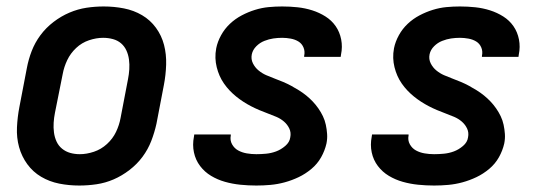

<svg xmlns="http://www.w3.org/2000/svg" viewBox="-20 -562 1690 594"><path d="M225 12Q193 12 163 6Q133 0 107.5 -15Q82 -30 64.5 -54Q47 -78 39 -107Q31 -136 32.5 -168Q34 -200 40 -231L63 -351Q68 -378 78 -404Q88 -430 105 -453Q122 -476 145.5 -494Q169 -512 195 -523Q221 -534 247.5 -538Q274 -542 301 -542Q333 -542 363.5 -536Q394 -530 419.5 -515Q445 -500 462.5 -476Q480 -452 487.5 -423Q495 -394 494 -362Q493 -330 487 -299L464 -179Q458 -152 448 -126Q438 -100 421 -77Q404 -54 380.5 -36Q357 -18 331.5 -7Q306 4 279 8Q252 12 225 12ZM227 -85Q248 -85 270.5 -92.5Q293 -100 311 -116.5Q329 -133 339 -154Q349 -175 353 -197L376 -317Q379 -332 380 -347.5Q381 -363 379 -378Q377 -393 371 -406Q365 -419 354.5 -428Q344 -437 329.5 -441Q315 -445 299 -445Q278 -445 255.5 -437.5Q233 -430 215.5 -413.5Q198 -397 188 -376Q178 -355 174 -333L150 -213Q147 -198 146 -182.5Q145 -167 147 -152Q149 -137 155 -124Q161 -111 172 -102Q183 -93 197 -89Q211 -85 227 -85Z M773 12Q748 12 723.5 9.5Q699 7 676 0.5Q653 -6 633 -18Q613 -30 599 -48.5Q585 -67 580 -90.5Q575 -114 580 -139L581 -146H694V-143Q691 -128 698 -115.5Q705 -103 717 -96.5Q729 -90 743.5 -87.5Q758 -85 773 -85Q788 -85 803.5 -86.5Q819 -88 834 -93.5Q849 -99 862.5 -110.5Q876 -122 878 -137Q881 -152 875 -164.5Q869 -177 858.5 -186Q848 -195 835 -200.5Q822 -206 808.5 -211Q795 -216 782 -221.5Q769 -227 756.5 -233.5Q744 -240 732.5 -247.5Q721 -255 710.5 -263.5Q700 -272 690.5 -282Q681 -292 673 -303.5Q665 -315 659.5 -327.5Q654 -340 650.5 -354Q647 -368 646.5 -382.5Q646 -397 649 -413Q653 -433 664 -453Q675 -473 691.5 -488.5Q708 -504 728 -514.5Q748 -525 769 -531.5Q790 -538 811 -540Q832 -542 853 -542Q877 -542 900.5 -539.5Q924 -537 946 -530Q968 -523 987 -511Q1006 -499 1018.5 -481Q1031 -463 1035.5 -440Q1040 -417 1035 -393L1034 -386H921V-389Q924 -403 919 -415Q914 -427 903.5 -433.5Q893 -440 879.5 -442.5Q866 -445 853 -445Q839 -445 825.5 -443Q812 -441 798 -435.5Q784 -430 773 -419Q762 -408 759 -394Q756 -379 762.5 -366Q769 -353 780 -344Q791 -335 803.5 -329.5Q816 -324 829.5 -319Q843 -314 856 -308.5Q869 -303 881 -296.5Q893 -290 905 -282.5Q917 -275 927.5 -266.5Q938 -258 947.5 -248Q957 -238 965 -226.5Q973 -215 979 -202.5Q985 -190 988 -176Q991 -162 992 -147.5Q993 -133 990 -118Q985 -96 973.5 -75.5Q962 -55 943.5 -39.5Q925 -24 904 -14Q883 -4 861 2Q839 8 817 10Q795 12 773 12Z M1323 12Q1298 12 1273.5 9.5Q1249 7 1226 0.5Q1203 -6 1183 -18Q1163 -30 1149 -48.5Q1135 -67 1130 -90.5Q1125 -114 1130 -139L1131 -146H1244V-143Q1241 -128 1248 -115.5Q1255 -103 1267 -96.5Q1279 -90 1293.5 -87.5Q1308 -85 1323 -85Q1338 -85 1353.5 -86.5Q1369 -88 1384 -93.5Q1399 -99 1412.5 -110.5Q1426 -122 1428 -137Q1431 -152 1425 -164.5Q1419 -177 1408.5 -186Q1398 -195 1385 -200.5Q1372 -206 1358.5 -211Q1345 -216 1332 -221.5Q1319 -227 1306.5 -233.5Q1294 -240 1282.5 -247.5Q1271 -255 1260.5 -263.5Q1250 -272 1240.5 -282Q1231 -292 1223 -303.5Q1215 -315 1209.5 -327.5Q1204 -340 1200.5 -354Q1197 -368 1196.5 -382.5Q1196 -397 1199 -413Q1203 -433 1214 -453Q1225 -473 1241.5 -488.5Q1258 -504 1278 -514.5Q1298 -525 1319 -531.5Q1340 -538 1361 -540Q1382 -542 1403 -542Q1427 -542 1450.5 -539.5Q1474 -537 1496 -530Q1518 -523 1537 -511Q1556 -499 1568.5 -481Q1581 -463 1585.5 -440Q1590 -417 1585 -393L1584 -386H1471V-389Q1474 -403 1469 -415Q1464 -427 1453.5 -433.5Q1443 -440 1429.5 -442.5Q1416 -445 1403 -445Q1389 -445 1375.5 -443Q1362 -441 1348 -435.5Q1334 -430 1323 -419Q1312 -408 1309 -394Q1306 -379 1312.5 -366Q1319 -353 1330 -344Q1341 -335 1353.5 -329.5Q1366 -324 1379.5 -319Q1393 -314 1406 -308.5Q1419 -303 1431 -296.5Q1443 -290 1455 -282.5Q1467 -275 1477.5 -266.5Q1488 -258 1497.5 -248Q1507 -238 1515 -226.5Q1523 -215 1529 -202.5Q1535 -190 1538 -176Q1541 -162 1542 -147.5Q1543 -133 1540 -118Q1535 -96 1523.5 -75.5Q1512 -55 1493.5 -39.5Q1475 -24 1454 -14Q1433 -4 1411 2Q1389 8 1367 10Q1345 12 1323 12Z"/></svg>

Font: Lode Term
Style: Bold Italic
Weight: 700
Italic angle: -11°
Monospace: yes
Designer: Belleve Invis
Foundry: Belleve Invis
Version: Version 29.2.0